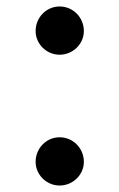

<svg xmlns="http://www.w3.org/2000/svg" viewBox="-20 -559 369 593"><path d="M164 -390C206 -390 239 -424 239 -463C239 -505 206 -539 164 -539C123 -539 90 -505 90 -463C90 -424 123 -390 164 -390ZM164 14C206 14 239 -20 239 -59C239 -101 206 -135 164 -135C123 -135 90 -101 90 -59C90 -20 123 14 164 14Z"/></svg>

Font: Noto Serif CJK JP Medium
Style: Regular
Weight: 500
Designer: Ryoko NISHIZUKA 西塚涼子 (kana & ideographs); Frank Grießhammer (Latin, Greek & Cyrillic); Wenlong ZHANG 张文龙 (bopomofo); San
Foundry: Adobe Systems Incorporated
Version: Version 1.000;PS 1;hotconv 16.6.53;makeotf.lib2.5.65590